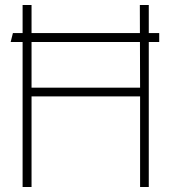

<svg xmlns="http://www.w3.org/2000/svg" viewBox="-20 -753 690 773"><path d="M579 0H544V-365H107V0H71V-733H107V-400H544L543 -733H579ZM621 -620V-584H23L32 -620Z"/></svg>

Font: Kreadon
Style: Regular
Weight: 400
Designer: kohakuno
Foundry: StudioGnu
Version: Version 1.000;Glyphs 3.1.2 (3151)